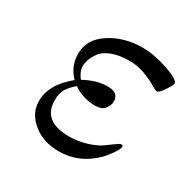

<svg xmlns="http://www.w3.org/2000/svg" viewBox="-116 -562 684 692"><g transform="rotate(30 226.0 -215.5)"><path d="M60.1 -100.1Q60.1 -169.9 133.8 -229Q96.7 -267.1 97.2 -318.8Q97.2 -378.9 155 -416Q212.9 -453.1 288.1 -453.1Q335.9 -453.1 394 -433.6Q452.1 -414.1 452.1 -397.9Q452.1 -391.1 435.5 -366.5Q418.9 -341.8 410.2 -341.8Q404.3 -341.8 385.3 -353.5Q366.2 -365.2 335.7 -376.7Q305.2 -388.2 272 -388.2Q229 -388.2 199 -376.7Q168.9 -365.2 156 -346.7Q143.1 -328.1 138.4 -314Q133.8 -299.8 133.8 -288.1Q133.8 -265.1 152.8 -241.2Q202.6 -269 250 -269Q294.9 -269 294.9 -232.9Q294.9 -216.8 283 -201.4Q271 -186 243.2 -186Q194.3 -186 151.9 -213.9H150.9Q127.9 -193.8 117.9 -176.5Q107.9 -159.2 107.9 -130.9Q107.9 -43 216.8 -43Q255.9 -43 290 -54Q324.2 -64.9 342.5 -77.9Q360.8 -90.8 375.5 -101.8Q390.1 -112.8 395 -112.8Q402.8 -112.8 402.8 -106.9Q402.8 -95.7 385.5 -72.3Q368.2 -48.8 359.9 -41Q296.9 22 211.9 22Q147 22 103.5 -13.7Q60.1 -49.3 60.1 -100.1Z"/></g></svg>

Font: CMU Serif Extra
Style: RomanSlanted
Weight: 500
Italic angle: -9.46001°
Version: Version 0.7.0